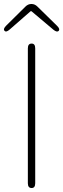

<svg xmlns="http://www.w3.org/2000/svg" viewBox="-30 -945 318 965"><path d="M129 0Q110 0 110 -24V-702Q110 -726 129 -726Q147 -726 147 -702V-24Q147 0 129 0ZM19 -797Q1 -781 -7 -790Q-16 -799 1 -816L98 -912Q111 -925 128 -925Q145 -925 158 -912L256 -816Q273 -800 265 -790Q256 -781 238 -796L130 -887Q126 -891 122 -887Z"/></svg>

Font: Resource Han Rounded KR ExtraLight
Style: Regular
Weight: 250
Designer: Cyano Hao (round all glyphs); Ryoko NISHIZUKA 西塚涼子 (kana, bopomofo & ideographs); Paul D. Hunt (Latin, Greek & Cyrillic)
Foundry: Cyano Hao
Version: 0.990